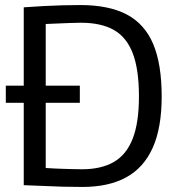

<svg xmlns="http://www.w3.org/2000/svg" viewBox="-20 -730 703 760"><path d="M3 -323V-391H296V-323ZM306 10Q267 10 228.5 9Q190 8 151 6Q112 4 74 3V-701Q115 -704 152.5 -706Q190 -708 226 -709Q262 -710 298 -710Q411 -710 482 -672.5Q553 -635 586.5 -555.5Q620 -476 620 -348Q620 -224 584.5 -145Q549 -66 479.5 -28Q410 10 306 10ZM305 -60Q380 -60 430 -88.5Q480 -117 505 -180.5Q530 -244 530 -348Q530 -455 505.5 -519Q481 -583 430.5 -611.5Q380 -640 300 -640Q282 -640 257.5 -639Q233 -638 208 -637Q183 -636 161 -635V-65Q177 -64 196 -63Q215 -62 235 -61.5Q255 -61 273 -60.5Q291 -60 305 -60Z"/></svg>

Font: Georama ExtraCondensed Thin
Style: Regular
Weight: 400
Version: Version 1.001